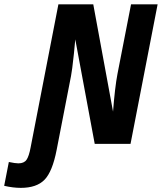

<svg xmlns="http://www.w3.org/2000/svg" viewBox="-133 -679 764 906"><path d="M314 0 222.2 -493.2 215.8 -425.8Q207 -343.3 202.1 -320.3L134.3 28.3Q114.3 131.3 76.9 169.4Q39.6 207.5 -34.7 207.5Q-71.3 207.5 -113.3 197.8L-91.3 85.4Q-61 91.8 -46.4 91.8Q-19.5 91.8 -7.8 75Q3.9 58.1 11.7 15.6L142.6 -658.7H307.1L400.4 -152.3Q409.2 -267.1 421.4 -330.6L485.4 -658.7H610.8L482.9 0Z"/></svg>

Font: Cousine
Style: Bold Italic
Weight: 700
Italic angle: -12°
Monospace: yes
Designer: Steve Matteson
Foundry: Ascender Corporation
Version: Version 1.20